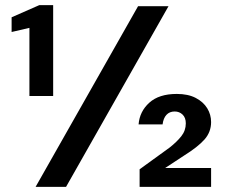

<svg xmlns="http://www.w3.org/2000/svg" viewBox="-20 -724 876 744"><path d="M94 -352V-616L25 -600V-657L132 -704H186V-352ZM118 0 515 -700H633L236 0ZM521 0V-68L637 -152Q665 -174 682.5 -196Q700 -218 700 -246Q700 -268 687.5 -280Q675 -292 657 -292Q637 -292 625 -279Q613 -266 610 -242H517Q521 -292 558.5 -326Q596 -360 665 -360Q709 -360 738.5 -344.5Q768 -329 783 -304.5Q798 -280 798 -251Q798 -212 772 -183Q746 -154 693 -121L620 -73H798V0Z"/></svg>

Font: DM Sans 36pt SemiBold
Style: Regular
Weight: 600
Designer: Colophon Foundry, Jonny Pinhorn
Foundry: Colophon Foundry
Version: Version 4.004;gftools[0.9.30]